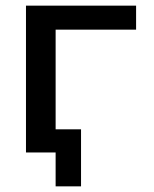

<svg xmlns="http://www.w3.org/2000/svg" viewBox="-20 -540 544 680"><path d="M177 -82H267V120H177V0H137H72V-520H462V-435H177Z"/></svg>

Font: M PLUS 1p Medium
Style: Regular
Weight: 500
Version: Version 1.062